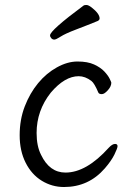

<svg xmlns="http://www.w3.org/2000/svg" viewBox="-20 -733 540 771"><path d="M237 18Q189 18 148 -7Q107 -32 83 -79.5Q59 -127 59 -190Q59 -253 79.5 -306Q100 -359 133 -399Q166 -439 208.5 -462.5Q251 -486 291 -486Q332 -486 358 -474Q384 -462 399 -446Q414 -430 420.5 -416.5Q427 -403 427 -401Q427 -386 413 -370.5Q399 -355 389 -355Q378 -355 375 -361Q359 -399 347 -408Q322 -427 296 -427Q240 -427 184 -361Q127 -289 127 -199Q127 -146 145 -111Q179 -40 243 -40Q327 -40 417 -140Q431 -155 442 -155Q452 -155 452 -146Q452 -138 439.5 -112.5Q427 -87 401 -57Q336 18 237 18ZM181 -591Q181 -611 316 -711Q319 -713 327 -713Q335 -713 348 -703Q380 -678 380 -659Q380 -653 373 -649Q329 -631 285.5 -614.5Q242 -598 223.5 -586Q205 -574 198 -574Q191 -574 186 -579.5Q181 -585 181 -591Z"/></svg>

Font: LXGW WenKai Mono TC
Style: Regular
Weight: 400
Designer: LXGW / Fontworks Inc.
Foundry: LXGW / Fontworks Inc.
Version: Version 1.330